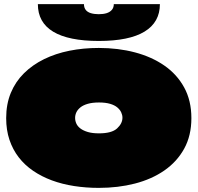

<svg xmlns="http://www.w3.org/2000/svg" viewBox="-20 -883 960 933"><path d="M460 30Q398 30 340 21Q282 12 232 -6.5Q182 -25 141 -53Q100 -81 71 -118.5Q42 -156 26 -203.5Q10 -251 10 -309Q10 -377 32.5 -431.5Q55 -486 96.5 -527Q138 -568 194 -595.5Q250 -623 317.5 -636.5Q385 -650 460 -650Q554 -650 635.5 -628.5Q717 -607 778.5 -564.5Q840 -522 875 -458Q910 -394 910 -309Q910 -224 875 -160.5Q840 -97 778.5 -54.5Q717 -12 635.5 9Q554 30 460 30ZM461 -235Q523 -235 549 -259Q575 -283 575 -311Q575 -324 569 -337Q563 -350 550 -361Q537 -372 515 -378.5Q493 -385 461 -385Q429 -385 406.5 -378.5Q384 -372 370.5 -361Q357 -350 351 -337Q345 -324 345 -310Q345 -296 351 -282.5Q357 -269 371 -258.5Q385 -248 407 -241.5Q429 -235 461 -235ZM164 -863H388Q388 -846 396.5 -835Q405 -824 421.5 -819Q438 -814 460 -814Q482 -814 498 -819Q514 -824 523.5 -835Q533 -846 533 -863H757Q757 -775 682.5 -729.5Q608 -684 460 -684Q313 -684 238.5 -729Q164 -774 164 -863Z"/></svg>

Font: Climate Crisis
Style: Regular
Weight: 400
Version: Version 1.003